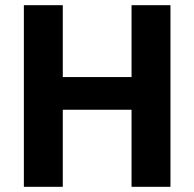

<svg xmlns="http://www.w3.org/2000/svg" viewBox="-20 -720 749 740"><path d="M72 -700H222V-423H487V-700H637V0H487V-297H222V0H72Z"/></svg>

Font: Post Grotesk Bold
Style: Bold
Weight: 700
Version: Version 1.0